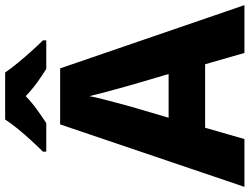

<svg xmlns="http://www.w3.org/2000/svg" viewBox="-132 -839 971 747"><g transform="rotate(-90 353.5 -465.5)"><path d="M521 0 477 -153H230L186 0H0L243 -717H461L707 0ZM397 -438Q392 -456 383.5 -486.5Q375 -517 366.5 -549Q358 -581 353 -603Q349 -581 340.5 -548.5Q332 -516 324 -485.5Q316 -455 311 -438L269 -295H439ZM445 -931Q460 -909 482.5 -881.5Q505 -854 528.5 -828Q552 -802 570 -784V-771H459Q433 -787 406 -806.5Q379 -826 353 -851Q327 -826 300.5 -807Q274 -788 248 -771H137V-784Q156 -803 179.5 -828.5Q203 -854 225.5 -881.5Q248 -909 262 -931Z"/></g></svg>

Font: Noto Sans Hebrew ExtraBold
Style: Regular
Weight: 800
Designer: Monotype Design Team
Foundry: Monotype Imaging Inc.
Version: Version 2.003